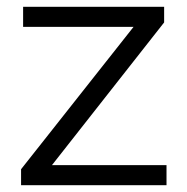

<svg xmlns="http://www.w3.org/2000/svg" viewBox="-20 -545 551 565"><path d="M42 0V-47L392 -490L407 -466H48V-525H463V-479L114 -35L96 -59H470V0Z"/></svg>

Font: MOST Montserrat
Style: Regular
Weight: 400
Designer: Julieta Ulanovsky
Foundry: Julieta Ulanovsky
Version: Version 8.000;March 11, 2024;FontCreator 15.0.0.2926 64-bit